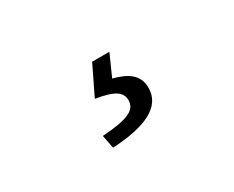

<svg xmlns="http://www.w3.org/2000/svg" viewBox="-51 -165 707 579"><g transform="rotate(-30 303.0 125.0)"><path d="M214 253C331 247 397 215 397 150C397 105 366 84 316 71L349 -3H289L240 98C304 108 326 124 326 152C326 185 297 201 205 207Z"/></g></svg>

Font: Noto Sans Mono CJK SC
Style: Regular
Weight: 400
Designer: Ryoko NISHIZUKA 西塚涼子 (kana, bopomofo & ideographs); Paul D. Hunt (Latin, Greek & Cyrillic); Sandoll Communications 산돌커뮤니
Foundry: Adobe
Version: Version 2.004;hotconv 1.0.118;makeotfexe 2.5.65603